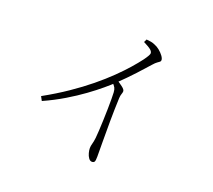

<svg xmlns="http://www.w3.org/2000/svg" viewBox="-131 -927 1262 1138"><g transform="rotate(20 500.0 -358.0)"><path d="M600 -735 609 -754Q624 -753 637.5 -750.5Q651 -748 664 -742Q680 -736 696 -723Q712 -710 723 -695Q734 -680 734 -669Q734 -662 729 -658Q724 -654 714.5 -647.5Q705 -641 691 -625Q662 -592 621.5 -548Q581 -504 525 -450Q505 -431 470 -401.5Q435 -372 387 -337Q339 -302 279 -266Q219 -230 150 -199L136 -225Q217 -270 284.5 -316Q352 -362 407.5 -407.5Q463 -453 506 -495Q549 -537 580.5 -573Q612 -609 633 -637Q660 -674 660 -685Q660 -696 648 -706.5Q636 -717 600 -735ZM502 -451 525 -471Q547 -457 565.5 -443Q584 -429 584 -418Q584 -410 580 -399.5Q576 -389 575 -372Q572 -297 571.5 -224Q571 -151 571.5 -92.5Q572 -34 572 -2Q572 24 567.5 31Q563 38 552 38Q540 38 531 25.5Q522 13 517.5 -4Q513 -21 513 -34Q513 -48 517.5 -63Q522 -78 525 -103Q527 -120 528.5 -150.5Q530 -181 531.5 -217Q533 -253 533.5 -288.5Q534 -324 534 -352Q534 -380 533 -393Q532 -410 526.5 -421Q521 -432 502 -451Z"/></g></svg>

Font: Source Han Serif JP VF
Style: Regular
Weight: 250
Designer: Ryoko NISHIZUKA 西塚涼子 (kana & ideographs); Frank Grießhammer (Latin, Greek & Cyrillic); Wenlong ZHANG 张文龙 (bopomofo); San
Foundry: Adobe
Version: Version 2.001;hotconv 1.1.0;makeotfexe 2.6.0